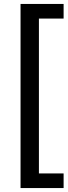

<svg xmlns="http://www.w3.org/2000/svg" viewBox="-20 -827 342 972"><path d="M302 125H84V-807H302V-733H177V51H302Z"/></svg>

Font: Myanmar Chatu
Style: Regular
Weight: 400
Designer: Danh Hong
Foundry: Google Inc.
Version: Version 2.00 November 20, 2015